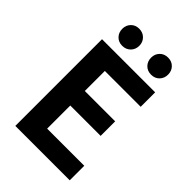

<svg xmlns="http://www.w3.org/2000/svg" viewBox="-272 -1052 1160 1160"><g transform="rotate(45 307.5 -472.5)"><path d="M91.3 0V-740.8H545.2V-617.3H239V-446.1H498.4V-321.9H239V-124.3H556.2V0ZM205.2 -798.7Q173.8 -798.7 153.6 -819.5Q133.3 -840.3 133.3 -872.1Q133.3 -903.1 153.6 -924Q173.8 -944.8 205.2 -944.8Q237.4 -944.8 258.1 -924Q278.9 -903.1 278.9 -872.1Q278.9 -840.3 258.1 -819.5Q237.4 -798.7 205.2 -798.7ZM452.5 -798.7Q420.1 -798.7 399.9 -819.5Q379.6 -840.3 379.6 -872.1Q379.6 -903.1 399.9 -924Q420.1 -944.8 452.5 -944.8Q484.5 -944.8 504.7 -924Q525 -903.1 525 -872.1Q525 -840.3 504.7 -819.5Q484.5 -798.7 452.5 -798.7Z"/></g></svg>

Font: Shanggu Sans SC VF
Style: Regular
Weight: 250
Designer: GuiWonder
Version: Version 1.021